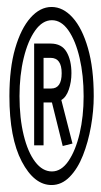

<svg xmlns="http://www.w3.org/2000/svg" viewBox="-20 -550 290 551"><path d="M128 -19Q78 -19 42.5 -86.5Q7 -154 7 -274Q7 -354 23.5 -411Q40 -468 67.5 -499Q95 -530 128 -530Q161 -530 188.5 -499.5Q216 -469 232.5 -411.5Q249 -354 249 -274Q249 -232 241 -187Q233 -142 218 -104Q203 -66 180 -42.5Q157 -19 128 -19ZM129 -58Q156 -58 176.5 -88Q197 -118 208.5 -167Q220 -216 220 -274Q220 -334 208.5 -383.5Q197 -433 176.5 -462.5Q156 -492 129 -492Q102 -492 81 -462.5Q60 -433 48 -383.5Q36 -334 36 -274Q36 -211 48 -162Q60 -113 81 -85.5Q102 -58 129 -58ZM160 -131 129 -256H105V-133H78V-425H125Q157 -425 171 -401Q185 -377 185 -340Q185 -315 177.5 -293Q170 -271 156 -263L188 -138ZM105 -296H127Q157 -296 157 -340Q157 -384 125 -384H105Z"/></svg>

Font: Inconsolata UltraCondensed
Style: Regular
Weight: 400
Width: 1
Monospace: yes
Designer: Raph Levien, Cyreal, Brenton Simpson
Foundry: Raph Levien, Cyreal, Google
Version: Version 3.000; ttfautohint (v1.8.2.53-6de2)